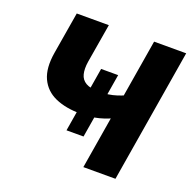

<svg xmlns="http://www.w3.org/2000/svg" viewBox="-128 -855 980 983"><g transform="rotate(20 361.5 -364.0)"><path d="M320.8 -252Q239.3 -252 181.9 -277.3Q124.5 -302.7 99.1 -357.4Q73.7 -412.1 88.4 -500L126.5 -727.5H301.3L265.6 -515.1Q259.3 -475.1 266.4 -447Q273.4 -418.9 298.3 -404.5Q323.2 -390.1 370.1 -390.1Q421.9 -390.1 465.1 -404.1Q508.3 -418 538.1 -436.5L515.6 -301.3Q462.4 -274.4 418.5 -263.2Q374.5 -252 320.8 -252ZM427.2 0 547.9 -727.5H722.7L602.1 0ZM281.7 -147.5 340.8 -503.4H433.6L374.5 -147.5Z"/></g></svg>

Font: Inter 28pt ExtraBold
Style: Italic
Weight: 800
Italic angle: -9.3988°
Designer: Rasmus Andersson
Foundry: rsms
Version: Version 4.001;git-66647c0bb